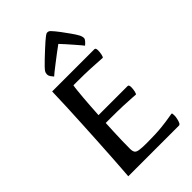

<svg xmlns="http://www.w3.org/2000/svg" viewBox="-263 -986 1078 1078"><g transform="rotate(-45 276.0 -446.5)"><path d="M85.8 0Q87.2 -16.5 89.9 -55.3Q92.6 -94 96.1 -147.9Q99.6 -201.9 103.1 -265.1Q106.6 -328.4 110.1 -394.3Q113.6 -460.2 116.3 -523.4Q119 -586.5 120.3 -639H456Q461.1 -639 463.6 -634.1Q466 -629.1 466 -619.1Q466 -604.7 462.3 -588.1Q458.7 -571.6 454.1 -571.6Q452.2 -571.6 427.7 -573.2Q403.3 -574.9 360.6 -577Q318 -579 259.4 -579H229.2Q226.5 -566.1 224.2 -542.1Q221.8 -518.2 219.1 -488.2Q216.5 -458.3 214.4 -425.7Q212.4 -393.1 210.3 -360.9H441.6Q446.7 -360.9 449.1 -356.1Q451.5 -351.3 451.5 -341.3Q451.5 -326.9 447.9 -310.5Q444.2 -294.1 439.7 -294.1Q437.1 -294.1 413.4 -296Q389.8 -297.8 346.8 -299.5Q303.9 -301.2 242.4 -301.2H208Q206.6 -270.3 204.9 -235.4Q203.2 -200.5 202.4 -166.3Q201.6 -132.1 201.6 -101.8Q201.6 -84 207.6 -74.3Q213.6 -64.6 233 -61.5Q252.3 -58.3 290.3 -58.3Q364.9 -58.3 410.3 -63.2Q455.7 -68.1 478.5 -72.5Q501.4 -76.8 505 -76.8Q509.3 -76.8 509.9 -72.1Q510.6 -67.3 510.6 -57Q510.6 -48 507.7 -34.2Q504.9 -20.5 500.2 -10.2Q495.4 0 488 0ZM187.4 -690.1Q180.9 -697.3 174 -707.2Q167.2 -717.1 167.2 -726.8Q167.2 -732.4 168.8 -738.1Q170.5 -743.8 174.3 -749.6Q178.3 -755.6 191.4 -769.3Q204.5 -782.9 222.5 -799.9Q240.5 -817 259.1 -834.1Q277.7 -851.3 293.2 -864.9Q308.7 -878.5 316.5 -884Q323.3 -889.3 327.2 -891Q331.1 -892.8 336.3 -892.8Q340.7 -892.8 345 -891Q349.3 -889.3 354.7 -884Q371.6 -865.9 390.5 -840.7Q409.4 -815.5 426.1 -791.7Q442.8 -767.9 450.7 -753Q454.4 -746.7 456.7 -739.3Q459.1 -731.9 459.1 -724.9Q459.1 -717 450.1 -706.8Q441 -696.6 432.6 -690.1Q431 -693 419.9 -705.9Q408.8 -718.7 393.3 -736.7Q377.8 -754.7 361.7 -772.7Q345.7 -790.7 333.6 -803.3Q314.4 -789.6 290.8 -771.6Q267.2 -753.6 244.5 -736.1Q221.8 -718.6 206 -706Q190.3 -693.3 187.4 -690.1Z"/></g></svg>

Font: Briem Hand Thin
Style: Regular
Weight: 100
Designer: Gunnlaugur SE Briem, Eben Sorkin
Foundry: Sorkin Type Co.
Version: Version 1.003